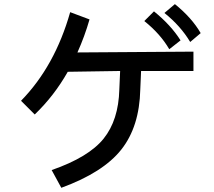

<svg xmlns="http://www.w3.org/2000/svg" viewBox="-20 -852 1040 931"><path d="M953.1 -691.4 902.3 -648.4Q855.5 -726.6 777.3 -789.1L828.1 -832Q910.2 -765.6 953.1 -691.4ZM855.5 -656.2 800.8 -613.3Q757.8 -687.5 679.7 -750L726.6 -796.9Q808.6 -730.5 855.5 -656.2ZM918 -507.8H664.1L660.2 -418Q656.2 -238.3 568.4 -127Q480.5 -15.6 277.3 58.6L230.5 -27.3Q410.2 -89.8 482.4 -179.7Q554.7 -269.5 558.6 -418L562.5 -507.8L308.6 -503.9Q242.2 -386.7 148.4 -296.9L82 -363.3Q246.1 -531.2 320.3 -793L414.1 -757.8Q390.6 -675.8 355.5 -597.7L918 -601.6Z"/></svg>

Font: WenQuanYi Micro Hei
Style: Regular
Weight: 400
Foundry: Ascender Corporation
Version: Version 0.2.0-beta